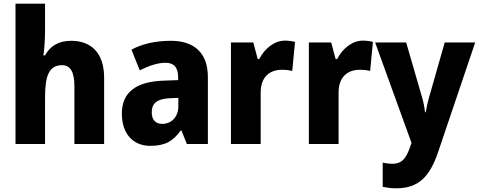

<svg xmlns="http://www.w3.org/2000/svg" viewBox="-20 -780 2595 1040"><path d="M224 -619V-760H64V0H224V-253C224 -368 245 -427 316 -427C362 -427 383 -389 383 -313V0H544V-359C544 -495 472 -559 366 -559C302 -559 254 -535 224 -480H215C220 -512 224 -559 224 -619Z M906 -559C821 -559 749 -542 692 -511L737 -399C787 -424 835 -440 876 -440C920 -440 945 -417 945 -361V-346L862 -343C717 -337 640 -280 640 -165C640 -57 699 10 794 10C876 10 917 -16 959 -73H963L992 0H1106V-363C1106 -492 1033 -559 906 -559ZM901 -248 946 -250V-204C946 -146 908 -109 859 -109C824 -109 802 -129 802 -172C802 -220 830 -245 901 -248Z M1524 -560C1463 -560 1411 -513 1384 -460H1376L1352 -550H1231V0H1392V-276C1391 -370 1448 -402 1506 -402C1533 -402 1550 -399 1563 -396L1578 -553C1563 -557 1542 -560 1524 -560Z M1946 -560C1885 -560 1833 -513 1806 -460H1798L1774 -550H1653V0H1814V-276C1813 -370 1870 -402 1928 -402C1955 -402 1972 -399 1985 -396L2000 -553C1985 -557 1964 -560 1946 -560Z M2012 -550 2209 -6 2202 14C2181 75 2160 107 2105 107C2086 107 2067 104 2053 101V232C2073 236 2096 240 2126 240C2247 240 2308 177 2353 44L2554 -550H2389L2305 -256C2297 -227 2290 -198 2286 -172H2282C2280 -198 2273 -230 2265 -257L2180 -550Z"/></svg>

Font: Noto Sans Myanmar UI SemiCondensed ExtraBold
Style: Regular
Weight: 800
Width: 4
Designer: Monotype Design Team
Foundry: Monotype Imaging Inc.
Version: Version 2.103